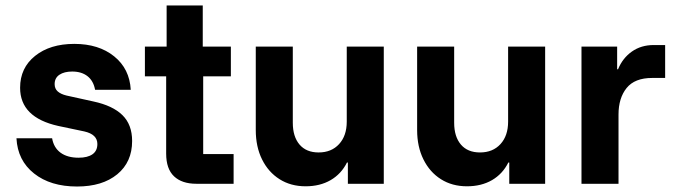

<svg xmlns="http://www.w3.org/2000/svg" viewBox="-20 -670 2467 700"><path d="M260.8 10Q164.2 10 104.2 -37.5Q44.2 -85 40 -165.8H170Q175.8 -131.7 200.8 -113.3Q225.8 -95 266.7 -95Q299.2 -95 317.1 -107.5Q335 -120 335 -145Q335 -180 287.5 -190.8L192.5 -210.8Q53.3 -241.7 53.3 -350Q53.3 -422.5 107.9 -466.2Q162.5 -510 250.8 -510Q340 -510 396.2 -464.6Q452.5 -419.2 456.7 -342.5H326.7Q320.8 -375 299.2 -392.1Q277.5 -409.2 243.3 -409.2Q214.2 -409.2 196.7 -397.5Q179.2 -385.8 179.2 -363.3Q179.2 -346.7 190.4 -336.7Q201.7 -326.7 222.5 -321.7L320.8 -300Q390.8 -285 426.2 -250.4Q461.7 -215.8 461.7 -155.8Q461.7 -79.2 407.5 -34.6Q353.3 10 260.8 10Z M695.8 0Q643.3 0 614.6 -27.1Q585.8 -54.2 585.8 -110V-391.7H508.3V-500H587.5V-650H719.2V-500H821.7V-391.7H720.8V-108.3H831.7V0Z M1094.2 9.2Q1040 9.2 999.2 -16.7Q958.3 -42.5 935.4 -88.8Q912.5 -135 912.5 -195.8V-500H1047.5V-222.5Q1047.5 -171.7 1072.1 -142.9Q1096.7 -114.2 1141.7 -114.2Q1188.3 -114.2 1216.2 -144.6Q1244.2 -175 1244.2 -226.7V-500H1379.2V0H1248.3V-77.5H1245Q1224.2 -35.8 1185.4 -13.3Q1146.7 9.2 1094.2 9.2Z M1682.5 9.2Q1628.3 9.2 1587.5 -16.7Q1546.7 -42.5 1523.8 -88.8Q1500.8 -135 1500.8 -195.8V-500H1635.8V-222.5Q1635.8 -171.7 1660.4 -142.9Q1685 -114.2 1730 -114.2Q1776.7 -114.2 1804.6 -144.6Q1832.5 -175 1832.5 -226.7V-500H1967.5V0H1836.7V-77.5H1833.3Q1812.5 -35.8 1773.8 -13.3Q1735 9.2 1682.5 9.2Z M2100 0V-500H2230V-417.5H2233.3Q2250 -458.3 2283.8 -482.1Q2317.5 -505.8 2363.3 -505.8H2405V-385.8H2357.5Q2294.2 -385.8 2264.6 -349.2Q2235 -312.5 2235 -252.5V0Z"/></svg>

Font: Funnel Sans
Style: Bold
Weight: 700
Designer: NORD ID, Kristian Moeller
Foundry: Dicotype
Version: Version 1.000